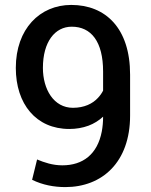

<svg xmlns="http://www.w3.org/2000/svg" viewBox="-20 -741 605 771"><path d="M230.5 -77.1C191.4 -77.1 158.2 -88.4 128.9 -100.6L108.9 -19C151.4 2 197.8 10.3 242.2 10.3C390.1 10.3 502.4 -89.4 502.4 -276.9V-441.4C502.4 -627.9 403.8 -721.2 266.1 -721.2C140.1 -721.2 43.5 -625 43.5 -468.3C43.5 -323.2 125 -223.1 258.3 -223.1C285.6 -223.1 311.5 -227.5 335.4 -236.3C357.4 -244.6 377 -256.8 394 -272.5C394 -250.5 392.1 -231 388.7 -212.9C371.1 -121.1 312.5 -77.1 230.5 -77.1ZM373.5 -348.1C352.1 -324.7 318.4 -308.1 272.9 -308.1C195.8 -308.1 152.3 -382.3 152.3 -468.3C152.3 -573.2 200.7 -633.8 268.1 -633.8C345.7 -633.8 394 -574.7 394 -453.6V-377C388.7 -366.7 381.8 -356.9 373.5 -348.1Z"/></svg>

Font: Bert Sans Medium
Style: Regular
Weight: 500
Designer: Christian Robertson (Google), Cristiano Sobral
Foundry: Google, Cristiano Sobral
Version: Version 3.101